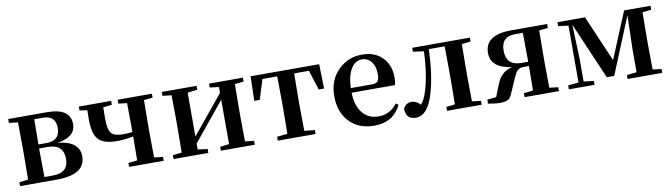

<svg xmlns="http://www.w3.org/2000/svg" viewBox="-33 -1021 5267 1508"><g transform="rotate(-10 2600.5 -267.5)"><path d="M309 -37Q432 -37 432 -149Q432 -265 306 -265H238V-235Q238 -151 240 -37ZM240 -498Q238 -390 238 -297H302Q410 -297 410 -400Q410 -498 308 -498ZM347 -535Q534 -535 534 -408Q534 -306 389 -284Q561 -266 561 -146Q561 0 330 0H39V-31L110 -39Q112 -153 112 -235V-300Q112 -382 110 -496L39 -504V-535Z M1115 -496Q1113 -382 1113 -300V-235Q1113 -153 1115 -39L1185 -31V0H909V-31L980 -39Q982 -149 982 -230Q912 -216 852 -216Q744 -216 703 -262Q662 -307 662 -422L663 -495L602 -504V-535H860V-504L790 -496Q789 -467 789 -405Q789 -321 812 -291Q837 -260 909 -260Q940 -260 982 -265V-300Q982 -382 980 -496L912 -504V-535H1185V-504Z M1840 -496Q1838 -382 1838 -300V-235Q1838 -153 1840 -39L1911 -31V0H1641V-31L1713 -40V-394L1463 -88V-41L1541 -31V0H1264V-31L1335 -39Q1337 -153 1337 -235V-300Q1337 -382 1335 -496L1264 -504V-535H1541V-504L1463 -494V-144L1713 -449V-495L1641 -504V-535H1911V-504Z M2313 -498Q2311 -384 2311 -300V-235Q2311 -154 2313 -40L2396 -31V0H2095V-31L2178 -40Q2180 -154 2180 -235V-300Q2180 -384 2178 -498H2060L2011 -340H1967L1972 -535H2519L2524 -340H2481L2431 -498Z M2902 -307Q2935 -307 2948 -325Q2959 -341 2959 -381Q2959 -441 2930 -478Q2901 -514 2855 -514Q2804 -514 2772 -465Q2735 -411 2731 -307ZM2731 -270Q2734 -160 2785 -103Q2831 -50 2908 -50Q3001 -50 3058 -127L3078 -113Q3015 16 2863 16Q2742 16 2669 -58Q2592 -135 2592 -268Q2592 -397 2676 -477Q2753 -551 2864 -551Q2965 -551 3025 -489Q3084 -428 3084 -332Q3084 -294 3077 -270Z M3650 -496Q3648 -382 3648 -300V-235Q3648 -153 3650 -39L3721 -31V0H3445V-31L3514 -39Q3516 -153 3516 -235V-300Q3516 -388 3514 -502H3388Q3380 -295 3340 -159Q3292 11 3195 11Q3115 11 3115 -76Q3138 -118 3181 -118Q3218 -118 3251 -83Q3280 -114 3297 -171Q3339 -296 3347 -492L3261 -504V-535H3721V-504Z M4139 -269V-300Q4139 -386 4137 -500H4075Q3964 -500 3964 -388Q3964 -269 4083 -269ZM4267 -496Q4265 -382 4265 -300V-235Q4265 -153 4267 -39L4337 -31V0H4063V-31L4137 -40Q4139 -148 4139 -235H4097Q4062 -235 4043 -214Q4031 -201 4010 -153L3963 -45Q3950 -13 3932 -2Q3911 11 3864 11Q3823 11 3771 0V-31L3843 -39L3883 -139Q3918 -229 4007 -250Q3840 -271 3840 -391Q3840 -535 4052 -535H4337V-504Z M5091 -495Q5089 -381 5089 -300V-235Q5089 -153 5091 -39L5161 -31V0H4885V-31L4963 -40V-219L4970 -493L4785 -42H4726L4531 -495L4541 -220V-40L4621 -31V0H4416V-31L4500 -40V-493L4419 -504V-535H4639L4798 -166L4951 -535H5162V-504Z"/></g></svg>

Font: Source Han Serif JP
Style: Bold
Weight: 700
Designer: Ryoko NISHIZUKA  (kana & ideographs); Frank Grießhammer (Latin, Greek & Cyrillic); Wenlong ZHANG  (bopomofo); Sandoll Co
Foundry: Adobe Systems Incorporated
Version: Version 1.000;PS 1;hotconv 16.6.53;makeotf.lib2.5.65590